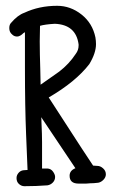

<svg xmlns="http://www.w3.org/2000/svg" viewBox="-20 -649 405 662"><path d="M251 -16Q220 -16 220 -43Q220 -61 240 -69L122 -245Q123 -239 123 -227Q125 -185 125 -159V-68H144Q156 -67 163 -57Q170 -47 170 -39Q170 -28 162.5 -20Q155 -12 144 -10Q105 -7 64 -7Q54 -7 45.5 -14.5Q37 -22 37 -35Q37 -45 44 -53Q51 -61 61 -62L75 -63L70 -185Q66 -282 66 -415V-538L61 -535Q49 -523 39 -523Q29 -523 22 -530Q12 -538 12 -552Q12 -564 18 -570Q41 -597 64 -605Q115 -629 177 -629Q223 -629 261 -599Q299 -569 309 -520Q311 -508 311 -497Q311 -466 288 -428Q241 -367 148 -313Q298 -81 301 -78L316 -77Q326 -77 335.5 -68.5Q345 -60 345 -48Q345 -38 337 -29.5Q329 -21 319 -19Q303 -17 290 -17Q288 -17 284 -16.5Q280 -16 277 -16ZM118 -560 117 -507Q117 -485 117.5 -460.5Q118 -436 119 -405.5Q120 -375 120 -357Q181 -400 184 -402Q218 -428 241 -463Q251 -476 251 -492V-496Q242 -564 169 -567Q135 -565 118 -560Z"/></svg>

Font: Because We Build
Style: Regular
Weight: 400
Designer: Liz Wetzel, Aaron Williamson, Russ McMullin
Foundry: Red Hat
Version: Version 1.000